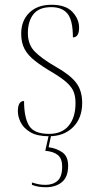

<svg xmlns="http://www.w3.org/2000/svg" viewBox="-20 -562 412 806"><path d="M186 10Q136 10 107.5 -7Q79 -24 67 -48Q55 -72 55 -95Q55 -138 81 -138Q81 -69 102 -34.5Q123 0 186 0Q240 0 268.5 -34.5Q297 -69 297 -129Q297 -155 290 -174.5Q283 -194 263 -213Q243 -232 205 -255Q157 -283 127 -306.5Q97 -330 83 -356.5Q69 -383 69 -421Q69 -475 103 -508.5Q137 -542 196 -542Q256 -542 284 -512Q312 -482 312 -446Q312 -405 286 -405Q286 -477 263.5 -504.5Q241 -532 195 -532Q144 -532 120.5 -502.5Q97 -473 97 -423Q97 -375 126 -345.5Q155 -316 212 -283Q273 -249 299 -215.5Q325 -182 325 -130Q325 -66 286.5 -28Q248 10 186 10ZM172 224Q158 224 144 222Q130 220 114 214V204Q130 209 142.5 211.5Q155 214 171 214Q202 214 221.5 197Q241 180 241 137Q241 104 223 89Q205 74 170 71L186 0H196L184 56Q219 61 242.5 78Q266 95 266 134Q266 181 240 202.5Q214 224 172 224Z"/></svg>

Font: Noto Serif Display SemiCondensed Thin
Style: Regular
Weight: 100
Width: 4
Designer: Monotype Design Team
Foundry: Monotype Imaging Inc.
Version: Version 2.009